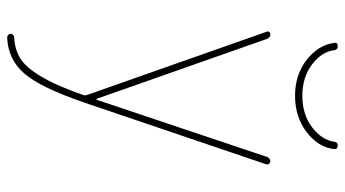

<svg xmlns="http://www.w3.org/2000/svg" viewBox="-235 -725 970 540"><g transform="rotate(90 250.0 -455.0)"><path d="M100.6 -910.2Q98.6 -919.9 110.4 -919.9Q119.1 -919.9 121.1 -911.1Q125 -875 161.1 -847.7Q197.3 -820.3 249.5 -820.3Q301.8 -820.3 337.9 -847.7Q374 -875 378.9 -911.1Q379.9 -919.9 389.6 -919.9Q399.4 -919.9 399.4 -910.2Q394.5 -865.2 351.6 -832.5Q308.6 -799.8 249.5 -799.8Q190.4 -799.8 148.4 -832.5Q106.4 -865.2 100.6 -910.2ZM247.1 -214.8 69.3 -719.7Q67.4 -723.6 69.8 -727.1Q72.3 -730.5 76.2 -730.5Q85.9 -730.5 89.8 -719.7L257.8 -242.2Q257.8 -241.2 258.8 -241.2Q260.7 -241.2 260.7 -242.2L420.9 -719.7Q423.8 -729.5 433.6 -730.5Q436.5 -730.5 439.9 -727.1Q443.4 -723.6 442.4 -719.7L269.5 -210Q226.6 -84 186.5 -38.1Q146.5 7.8 85 9.8Q81.1 9.8 78.1 6.8Q75.2 3.9 75.2 0Q75.2 -3.9 78.1 -6.8Q81.1 -9.8 85 -9.8Q119.1 -11.7 144 -26.9Q168.9 -42 194.8 -85Q220.7 -127.9 248 -206.1Q249 -209 247.1 -214.8Z"/></g></svg>

Font: Rounded-X Mgen+ 1m thin
Style: Regular
Weight: 100
Designer: [Source Han Sans]
Ryoko NISHIZUKA  (kana & ideographs); Paul D. Hunt (Latin, Greek & Cyrillic); Wenlong ZHANG  (bopomofo
Version: Version 1.059.20150602